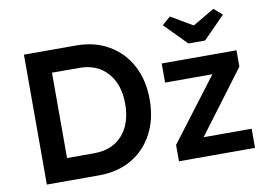

<svg xmlns="http://www.w3.org/2000/svg" viewBox="-80 -892 1423 1019"><g transform="rotate(-10 631.5 -382.5)"><path d="M94 0V-700H375Q476 -700 551.5 -655.5Q627 -611 668.5 -532.5Q710 -454 710 -350Q710 -246 668.5 -167Q627 -88 552 -44Q477 0 375 0ZM370 -580H224V-120H370Q468 -120 523 -182Q578 -244 578 -350Q578 -455 522.5 -517.5Q467 -580 370 -580ZM806 0V-88L1061 -424H806V-527H1209V-439L957 -103H1216V0ZM964 -607 847 -726 892 -765 1009 -696 1126 -765 1171 -726 1054 -607Z"/></g></svg>

Font: Lexend Deca Medium
Style: Regular
Weight: 500
Designer: Bonnie Shaver-Troup, Thomas Jockin
Foundry: Lexend
Version: Version 1.008; ttfautohint (v1.8.4.7-5d5b)